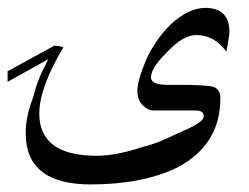

<svg xmlns="http://www.w3.org/2000/svg" viewBox="-47 -454 645 497"><path d="M546.9 -371.1Q546.9 -363.3 539.1 -320.3Q507.8 -363.3 460.9 -363.3Q425.8 -363.3 382.8 -316.4Q343.8 -277.3 343.8 -253.9Q343.8 -234.4 386.7 -234.4H421.9Q472.7 -234.4 500 -230.5Q523.4 -226.6 523.4 -199.2Q523.4 -78.1 410.2 -19.5Q320.3 23.4 187.5 23.4Q19.5 23.4 19.5 -109.4Q19.5 -152.3 39.1 -203.1Q50.8 -250 70.3 -285.2L78.1 -300.8L-27.3 -242.2V-269.5L93.8 -335.9Q101.6 -335.9 117.2 -332Q54.7 -226.6 54.7 -160.2Q54.7 -50.8 203.1 -50.8Q253.9 -50.8 324.2 -74.2Q359.4 -82 414.1 -109.4Q480.5 -136.7 480.5 -152.3Q480.5 -168 460.9 -168H351.6Q335.9 -168 322.3 -181.6Q308.6 -195.3 308.6 -218.8Q308.6 -246.1 332 -300.8Q355.5 -351.6 394.5 -390.6Q441.4 -433.6 484.4 -433.6Q546.9 -433.6 546.9 -371.1Z"/></svg>

Font: 和音 by 宁静之雨，公众号njzyshare
Style: Regular
Weight: 400
Designer: Steve Matteson
Foundry: Ascender Corporation
Version: Version 6.00;June 8, 2018;FontCreator 11.0.0.2388 32-bit